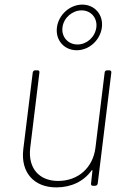

<svg xmlns="http://www.w3.org/2000/svg" viewBox="-20 -806 559 833"><path d="M313 -588C367 -588 415 -632 422 -687C429 -742 391 -786 337 -786C283 -786 234 -742 227 -687C220 -632 258 -588 313 -588ZM334 -761C374 -761 403 -729 398 -687C392 -644 356 -613 316 -613C276 -613 246 -645 251 -687C256 -729 294 -761 334 -761ZM434 -491 394 -164C383 -79 320 -21 232 -21C150 -21 101 -76 111 -164L151 -491C152 -497 149 -501 143 -501H133C127 -501 123 -497 122 -491L81 -158C69 -56 129 7 224 7C289 7 343 -19 377 -66C379 -69 382 -69 381 -65L375 -10C374 -4 377 0 383 0H393C399 0 403 -4 404 -10L463 -491C464 -497 460 -501 454 -501H445C439 -501 434 -497 434 -491Z"/></svg>

Font: Barlow Thin
Style: Italic
Weight: 250
Italic angle: -7°
Designer: Jeremy Tribby
Foundry: Tribby Type
Version: Version 1.422;hotconv 1.0.109;makeotfexe 2.5.65596